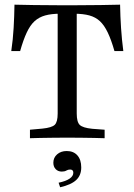

<svg xmlns="http://www.w3.org/2000/svg" viewBox="-20 -591 575 821"><path d="M263.7 -2.4Q236.3 -2.4 207.7 -2Q179 -1.6 153.2 -1.2Q127.4 -0.8 108.1 0V-36.3L161.3 -41.1Q201.6 -45.2 214.1 -57.3Q226.6 -69.4 226.6 -105.6V-201.6H308.1V-105.6Q308.1 -69.4 321 -56.9Q333.9 -44.4 374.2 -40.3L427.4 -36.3V0Q408.1 -0.8 382.3 -1.2Q356.5 -1.6 327.8 -2Q299.2 -2.4 271.8 -2.4H267.7ZM237.1 -532.3Q200 -532.3 173.4 -525Q146.8 -517.7 127.8 -500.4Q108.9 -483.1 94.4 -452Q79.8 -421 66.1 -372.6H28.2Q35.5 -422.6 38.3 -471.4Q41.1 -520.2 41.9 -571Q76.6 -570.2 125 -569.4Q173.4 -568.5 239.5 -568.5H296Q362.1 -568.5 410.5 -569.4Q458.9 -570.2 493.5 -571Q494.4 -520.2 497.6 -471.4Q500.8 -422.6 507.3 -372.6H469.4Q455.6 -421 440.7 -452Q425.8 -483.1 407.3 -500.4Q388.7 -517.7 362.1 -525Q335.5 -532.3 297.6 -532.3ZM226.6 -201.6V-547.6H308.1V-201.6ZM237.1 209.7 230.6 190.3Q261.3 183.9 277.4 173Q293.5 162.1 293.5 147.6Q293.5 133.9 279.8 133.9Q271 133.9 263.7 138.3Q256.5 142.7 244.4 142.7Q228.2 142.7 218.1 132.3Q208.1 121.8 208.1 104.8Q208.1 83.1 224.2 69Q240.3 54.8 265.3 54.8Q294.4 54.8 310.9 73.4Q327.4 91.9 327.4 125Q327.4 158.9 305.6 179Q283.9 199.2 237.1 209.7Z"/></svg>

Font: Playfair 9pt
Style: Regular
Weight: 400
Designer: Claus Eggers Sørensen
Foundry: Claus Eggers Sørensen
Version: Version 2.203